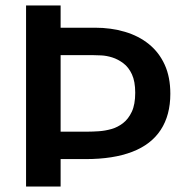

<svg xmlns="http://www.w3.org/2000/svg" viewBox="-20 -680 674 700"><path d="M158 -100V-200H300Q317 -200 340 -201.5Q363 -203 386 -209.5Q409 -216 428.5 -231Q448 -246 460.5 -272.5Q473 -299 473 -342Q473 -383 461 -409Q449 -435 429.5 -449.5Q410 -464 389.5 -470.5Q369 -477 349.5 -478Q330 -479 318 -479H158V-579H326Q385 -579 435.5 -564Q486 -549 523 -519Q560 -489 580.5 -444Q601 -399 601 -338Q601 -260 566 -206.5Q531 -153 462 -126.5Q393 -100 293 -100ZM75 0V-660H201V0Z"/></svg>

Font: Bricolage Grotesque SemiBold
Style: Regular
Weight: 600
Designer: Mathieu Triay
Foundry: Atelier Triay
Version: Version 1.000;gftools[0.9.30]